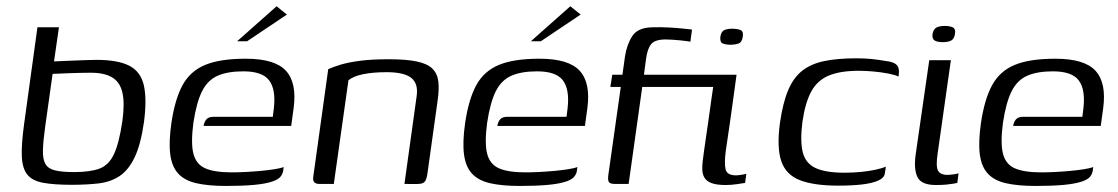

<svg xmlns="http://www.w3.org/2000/svg" viewBox="-20 -593 3604 619"><path d="M211.5 2.8Q154.5 2.8 119.5 -3.6Q84.5 -10 68.3 -29.8Q52.1 -49.5 50.4 -88.5Q48.7 -127.5 57.7 -193L100.7 -505H170L154.2 -395Q158.3 -395 174.2 -395.9Q190.1 -396.8 211.5 -397.5Q232.9 -398.3 254.5 -399.1Q276.1 -400 289.9 -400Q360.5 -400 397 -381Q433.6 -362 443.7 -318.1Q453.8 -274.2 444.3 -200.4Q433.8 -126.5 413.8 -85.2Q393.8 -43.8 364.8 -24.9Q335.7 -6 297.1 -1.6Q258.5 2.8 211.5 2.8ZM218.8 -38.2Q270.3 -38.2 300.6 -49.4Q330.9 -60.6 347.5 -96.2Q364.1 -131.8 374.6 -203Q382.5 -261 374.6 -294.7Q366.7 -328.5 341.6 -343.5Q316.5 -358.5 273.2 -358.5Q260 -358.5 240.6 -358.1Q221.1 -357.8 201.4 -357Q181.7 -356.3 167.4 -355.5Q153.1 -354.8 149.6 -354.8L125.7 -185Q119 -137.3 118.4 -108.1Q117.7 -78.9 126.7 -63.9Q135.6 -48.9 158 -43.5Q180.4 -38.2 218.8 -38.2Z M709.3 6.5Q651.4 6.5 613.2 -2.3Q575.1 -11 554.6 -33.4Q534 -55.7 528.9 -95.3Q523.8 -134.9 532.5 -196.1Q543.8 -272.9 568.5 -318.3Q593.2 -363.7 641.3 -383.7Q689.5 -403.7 772.3 -403.7Q866.6 -403.7 902.1 -364.6Q937.6 -325.5 926.6 -244.1L918.8 -187H636.4Q638.1 -199.4 645.2 -207.9Q652.3 -216.4 668.2 -216.4H859.5L863 -245Q869.7 -304.4 847.9 -333.7Q826 -363 764.8 -363Q713.6 -363 681.4 -348.7Q649.3 -334.4 631.4 -298.8Q613.5 -263.2 603.5 -197.2Q594.8 -131.7 603.6 -97.3Q612.5 -62.9 642.3 -50.1Q672.2 -37.3 727.1 -37.3Q746 -37.3 771 -38.5Q795.9 -39.8 821.3 -42.1Q846.6 -44.5 866.3 -47.7Q886 -50.9 894.5 -54.6L893 -42.8Q891.7 -33.2 885 -24.2Q878.2 -15.2 860.5 -8.6Q836.8 -0.3 798.9 3.1Q760.9 6.5 709.3 6.5ZM744.5 -460 871.7 -572.8 905 -546.1 776.7 -460Z M1009.7 0Q986 0 990 -23.5L1038.2 -370.1Q1055 -377.6 1079.1 -384.8Q1103.1 -392 1140.7 -397Q1178.4 -402 1233.6 -402Q1290.2 -402 1324.2 -394.7Q1358.3 -387.5 1374.3 -371.4Q1390.4 -355.3 1393.2 -329.8Q1396.1 -304.2 1390.8 -268.2L1357.5 -29.7Q1355.7 -19 1352.5 -12.2Q1349.4 -5.3 1342.4 -2.5Q1335.4 0.3 1322.4 0.3L1283.9 0L1323.1 -281.8Q1329.4 -322.5 1306.5 -341.4Q1283.5 -360.3 1226.3 -360.3Q1182.9 -360.3 1150.8 -353.8Q1118.8 -347.3 1103.4 -334.2L1056.2 0Z M1656.3 6.5Q1598.4 6.5 1560.2 -2.3Q1522.1 -11 1501.6 -33.4Q1481 -55.7 1475.9 -95.3Q1470.8 -134.9 1479.5 -196.1Q1490.8 -272.9 1515.5 -318.3Q1540.2 -363.7 1588.3 -383.7Q1636.5 -403.7 1719.3 -403.7Q1813.6 -403.7 1849.1 -364.6Q1884.6 -325.5 1873.6 -244.1L1865.8 -187H1583.4Q1585.1 -199.4 1592.2 -207.9Q1599.3 -216.4 1615.2 -216.4H1806.5L1810 -245Q1816.7 -304.4 1794.9 -333.7Q1773 -363 1711.8 -363Q1660.6 -363 1628.4 -348.7Q1596.3 -334.4 1578.4 -298.8Q1560.5 -263.2 1550.5 -197.2Q1541.8 -131.7 1550.6 -97.3Q1559.5 -62.9 1589.3 -50.1Q1619.2 -37.3 1674.1 -37.3Q1693 -37.3 1718 -38.5Q1742.9 -39.8 1768.3 -42.1Q1793.6 -44.5 1813.3 -47.7Q1833 -50.9 1841.5 -54.6L1840 -42.8Q1838.7 -33.2 1832 -24.2Q1825.2 -15.2 1807.5 -8.6Q1783.8 -0.3 1745.9 3.1Q1707.9 6.5 1656.3 6.5ZM1691.5 -460 1818.7 -572.8 1852 -546.1 1723.7 -460Z M1953.9 -352H1986.7L1994.9 -410.9Q2000.7 -449 2018.3 -476.5Q2035.9 -504 2082.4 -505Q2110.5 -505.8 2136.6 -504.4Q2162.6 -503 2182.6 -500.8Q2202.5 -498.5 2211 -497.7L2205.7 -458.5Q2203.4 -459.3 2194.6 -460.4Q2185.8 -461.5 2173.8 -462.8Q2161.8 -464 2149.3 -464.9Q2136.9 -465.8 2126.6 -465.8Q2091.3 -465.8 2079.2 -450.6Q2067.1 -435.4 2062.9 -403.6L2056 -352H2285.6L2280.3 -312.8H2050.6L2006.7 0H1962.6Q1947.4 0 1943.3 -5.8Q1939.2 -11.7 1941 -27.1L1981.4 -312.8H1947.8ZM2354.6 -352Q2347.9 -302.8 2342.8 -265.9Q2337.7 -229 2332.4 -191.7Q2327.2 -154.4 2319.7 -105.3Q2314.7 -65.3 2319.4 -46.5Q2324.2 -27.7 2353 -27.7Q2358.8 -27.7 2370.7 -29.5Q2382.7 -31.3 2386.2 -33L2382.1 -3.3Q2376.3 -2.3 2356.8 0.6Q2337.3 3.5 2319.7 3.5Q2291.3 3.5 2275.2 -2.3Q2259.1 -8 2252.1 -18.7Q2245.2 -29.4 2244.3 -43.5Q2243.4 -57.7 2245.5 -73.8Q2247.7 -90 2249.9 -107.5Q2257.2 -154.4 2262.5 -194.2Q2267.9 -234 2273.4 -272.4Q2278.9 -310.7 2284.9 -352Q2302 -352 2319.8 -352Q2337.5 -352 2354.6 -352ZM2302.4 -474.6Q2305.2 -492.3 2316.3 -496.5Q2327.5 -500.7 2342.3 -500.4Q2357.7 -500.2 2367.6 -496Q2377.5 -491.8 2374.7 -474.6Q2371.9 -456.4 2360.7 -452.6Q2349.4 -448.8 2335.1 -448.8Q2320.9 -448.8 2310.6 -452.6Q2300.4 -456.4 2302.4 -474.6Z M2682.6 5.5Q2605.2 5.5 2559.7 -11.7Q2514.2 -29 2499 -73Q2483.8 -117 2494.5 -196.6Q2503.8 -261.2 2520.9 -302Q2538.1 -342.7 2566.4 -365Q2594.7 -387.3 2637.4 -396.1Q2680.2 -405 2740.6 -405Q2766.6 -405 2788.8 -402.9Q2810.9 -400.7 2839.8 -395.7Q2855.4 -393.7 2864.4 -388.6Q2873.5 -383.4 2876.6 -373.9Q2879.7 -364.4 2876.7 -346.2Q2866 -351.6 2843.1 -356Q2820.2 -360.4 2794.9 -362.6Q2769.5 -364.8 2748.7 -364.8Q2689.2 -364.8 2652.1 -349.4Q2615.1 -334 2595.6 -298.2Q2576 -262.5 2567 -200.5Q2559.1 -138.8 2568 -102.5Q2577 -66.3 2609.3 -51.3Q2641.6 -36.2 2702.7 -36.2Q2730.8 -36.2 2756.5 -38.8Q2782.1 -41.4 2802.9 -45.9Q2823.6 -50.4 2836.1 -55.6L2832.6 -33.8Q2830.8 -19.3 2811 -10.6Q2791.1 -2 2758.4 1.8Q2725.7 5.5 2682.6 5.5Z M2997.4 3.5Q2951 3.5 2938.3 -21.3Q2925.6 -46 2931.9 -93.7L2975.9 -399H3045.6L3002.9 -98Q2996.7 -57.5 3004 -43.3Q3011.2 -29.2 3034.5 -29.2Q3042.5 -29.2 3054.7 -31Q3066.9 -32.7 3070.4 -34.5L3066.4 -3.3Q3062.1 -2.3 3053.5 -0.8Q3045 0.7 3031.2 2.1Q3017.5 3.5 2997.4 3.5ZM3019.4 -457.1Q3002.3 -457.1 2993.5 -462.3Q2984.6 -467.5 2986.4 -482.9Q2989.2 -498.8 2998.8 -504.1Q3008.4 -509.4 3026.3 -509.4Q3044.1 -509.2 3052.8 -504.2Q3061.5 -499.3 3058.7 -482.9Q3056.2 -467.5 3046.5 -462.3Q3036.7 -457.1 3019.4 -457.1Z M3319.3 6.5Q3261.4 6.5 3223.2 -2.3Q3185.1 -11 3164.6 -33.4Q3144 -55.7 3138.9 -95.3Q3133.8 -134.9 3142.5 -196.1Q3153.8 -272.9 3178.5 -318.3Q3203.2 -363.7 3251.3 -383.7Q3299.5 -403.7 3382.3 -403.7Q3476.6 -403.7 3512.1 -364.6Q3547.6 -325.5 3536.6 -244.1L3528.8 -187H3246.4Q3248.1 -199.4 3255.2 -207.9Q3262.3 -216.4 3278.2 -216.4H3469.5L3473 -245Q3479.7 -304.4 3457.9 -333.7Q3436 -363 3374.8 -363Q3323.6 -363 3291.4 -348.7Q3259.3 -334.4 3241.4 -298.8Q3223.5 -263.2 3213.5 -197.2Q3204.8 -131.7 3213.6 -97.3Q3222.5 -62.9 3252.3 -50.1Q3282.2 -37.3 3337.1 -37.3Q3356 -37.3 3381 -38.5Q3405.9 -39.8 3431.3 -42.1Q3456.6 -44.5 3476.3 -47.7Q3496 -50.9 3504.5 -54.6L3503 -42.8Q3501.7 -33.2 3495 -24.2Q3488.2 -15.2 3470.5 -8.6Q3446.8 -0.3 3408.9 3.1Q3370.9 6.5 3319.3 6.5Z"/></svg>

Font: Genos Thin
Style: Italic
Weight: 100
Italic angle: -8°
Designer: Robert E. Leuschke
Foundry: Robert E. Leuschke
Version: Version 1.010